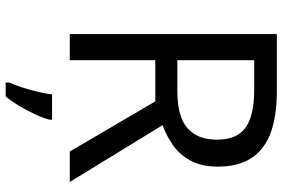

<svg xmlns="http://www.w3.org/2000/svg" viewBox="-176 -578 975 662"><g transform="rotate(90 311.0 -246.5)"><path d="M294 -714Q383 -714 440.5 -691.5Q498 -669 526 -624Q554 -579 554 -511Q554 -454 533 -416Q512 -378 479.5 -355.5Q447 -333 411 -320L607 0H502L329 -295H187V0H97V-714ZM289 -636H187V-371H294Q381 -371 421 -405.5Q461 -440 461 -507Q461 -554 442.5 -582Q424 -610 386 -623Q348 -636 289 -636ZM392 70Q388 88 375.5 115.5Q363 143 346.5 171Q330 199 312 221H264V209Q272 192 280.5 165.5Q289 139 296 110.5Q303 82 305 61H392Z"/></g></svg>

Font: Noto Sans Hebrew
Style: Regular
Weight: 400
Designer: Monotype Design Team
Foundry: Monotype Imaging Inc.
Version: Version 2.003